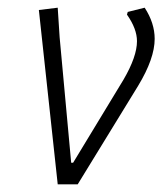

<svg xmlns="http://www.w3.org/2000/svg" viewBox="-20 -479 435 499"><path d="M356 -459Q382 -419 382 -378Q382 -327 339 -256L182 0H130L81 -453L130 -459L135 -382L165 -56H170L301 -272Q336 -332 336 -372Q336 -404 310 -441L312 -448Z"/></svg>

Font: Alegreya Sans Light
Style: Italic
Weight: 300
Italic angle: -7°
Designer: Juan Pablo del Peral
Foundry: Huerta Tipografica
Version: Version 2.007